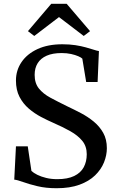

<svg xmlns="http://www.w3.org/2000/svg" viewBox="-20 -986 620 1017"><path d="M280 11Q223 11 178.2 0.2Q133.5 -10.5 102.5 -21.8Q71.5 -33 55.5 -34.5L64.5 -211H127L146.5 -80.5Q158.5 -69.5 178.2 -59.8Q198 -50 224.8 -43.5Q251.5 -37 283 -37Q338.5 -37 373 -53.8Q407.5 -70.5 423.5 -100.2Q439.5 -130 439.5 -169Q439.5 -211 416 -239.8Q392.5 -268.5 352.5 -291Q312.5 -313.5 262 -335.5Q231 -349 196.8 -367Q162.5 -385 132.2 -411Q102 -437 83.2 -473.2Q64.5 -509.5 64.5 -559.5Q64.5 -613.5 94 -657Q123.5 -700.5 178.5 -726Q233.5 -751.5 310.5 -751.5Q348 -751.5 379 -746.8Q410 -742 434.2 -735.2Q458.5 -728.5 476 -722.8Q493.5 -717 504 -715.5L497 -551.5H436.5L416 -675.5Q410 -681.5 394.5 -688.2Q379 -695 356.5 -700Q334 -705 306.5 -705Q259 -705 227.2 -691Q195.5 -677 179.5 -651.2Q163.5 -625.5 163.5 -589.5Q163.5 -545.5 185.8 -517.5Q208 -489.5 247.5 -468.2Q287 -447 337 -422.5Q372 -406 408.8 -386.8Q445.5 -367.5 476.5 -342Q507.5 -316.5 526.8 -282.2Q546 -248 546 -201Q546 -163.5 530.8 -125.8Q515.5 -88 483.5 -57Q451.5 -26 401 -7.5Q350.5 11 280 11ZM161.5 -795.5 128 -821 251.5 -966H333L457 -821L423.5 -795.5L292.5 -895.5Z"/></svg>

Font: Merriweather 48pt
Style: Regular
Weight: 400
Version: Version 2.100